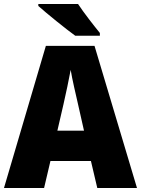

<svg xmlns="http://www.w3.org/2000/svg" viewBox="-20 -947 710 967"><path d="M373 -927H173V-917C213 -881 313 -800 359 -767H483V-781C455 -815 401 -884 373 -927ZM470 0H670L456 -716H211L0 0H202L234 -136H438ZM373 -422 403 -289H269L300 -423C311 -472 328 -550 336 -595C343 -550 363 -466 373 -422Z"/></svg>

Font: Noto Sans Sinhala SemiCondensed Black
Style: Regular
Weight: 900
Width: 4
Designer: Jelle Bosma - Monotype Design Team
Foundry: Monotype Imaging Inc.
Version: Version 2.006